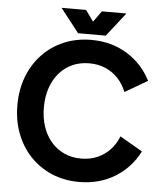

<svg xmlns="http://www.w3.org/2000/svg" viewBox="-60 -941 863 1006"><g transform="rotate(5 372.0 -438.5)"><path d="M589.1 -478 707.8 -546.9Q664.3 -633.3 582.2 -684.1Q500 -734.9 393.3 -734.9Q315.2 -734.9 249.9 -707.3Q184.6 -679.7 136.7 -629.5Q88.9 -579.3 62.7 -511.1Q36.6 -442.9 36.6 -361.3Q36.6 -279.8 62.7 -211.5Q88.9 -143.3 136.7 -93.1Q184.6 -43 249.9 -15.4Q315.2 12.2 393.3 12.2Q500 12.2 582.2 -38.6Q664.3 -89.4 707.8 -175.8L589.1 -244.6Q573 -203.9 544.7 -173.7Q516.4 -143.6 478.3 -127.2Q440.2 -110.8 393.3 -110.8Q343.8 -110.8 303.7 -129.3Q263.7 -147.7 235 -181.3Q206.3 -214.8 191 -260.6Q175.8 -306.4 175.8 -361.3Q175.8 -416.3 191 -462Q206.3 -507.8 235 -541.4Q263.7 -575 303.7 -593.4Q343.8 -611.8 393.3 -611.8Q440.2 -611.8 478.3 -595.5Q516.4 -579.1 544.7 -549.1Q573 -519 589.1 -478ZM351.8 -888.7H222.7L320.6 -763.7H441.7ZM434.8 -888.7 345 -763.7H466.1L564 -888.7Z"/></g></svg>

Font: Giphurs
Style: Regular
Weight: 400
Version: Version 2.010